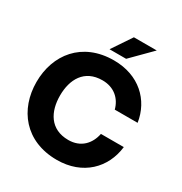

<svg xmlns="http://www.w3.org/2000/svg" viewBox="-211 -1079 1177 1244"><g transform="rotate(30 377.5 -457.0)"><path d="M393 12C587 12 709 -113 728 -277H557C541 -197 486 -137 393 -137C257 -137 203 -240 203 -360C203 -480 257 -583 393 -583C480 -583 537 -531 556 -458H727C703 -615 581 -732 393 -732C155 -732 27 -564 27 -360C27 -156 155 12 393 12ZM331 -780H455L600 -926H429Z"/></g></svg>

Font: Aspekta 750
Style: Regular
Weight: 750
Designer: Ivo Dolenc
Version: Version 2.000